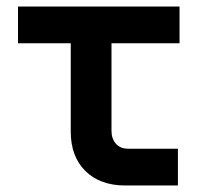

<svg xmlns="http://www.w3.org/2000/svg" viewBox="-20 -570 640 590"><path d="M365 0Q287.6 0 242.5 -44.5Q197.4 -88.9 197.4 -165.5V-437H35.3V-550H531.7V-437H322.6V-168.4Q322.6 -143.9 336.1 -128.5Q349.7 -113 373.8 -113H526.7V0Z"/></svg>

Font: Pitagon Sans Mono
Style: Regular
Weight: 400
Monospace: yes
Designer: Travis Tran
Foundry: Pitagon
Version: Version 1.001;gftools[0.9.26]